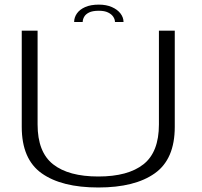

<svg xmlns="http://www.w3.org/2000/svg" viewBox="-20 -807 874 830"><path d="M405 3.5Q563 3.5 649.2 -57.8Q735.5 -119 735.5 -258.5V-674.5H667V-269Q667 -149.5 600.2 -96.8Q533.5 -44 405 -44Q276.5 -44 209.5 -96.8Q142.5 -149.5 142.5 -269V-674.5H74V-258.5Q74 -119 160.2 -57.8Q246.5 3.5 405 3.5ZM407.5 -787Q372 -787 348.2 -776.5Q324.5 -766 312.5 -748.8Q300.5 -731.5 300.5 -712H337.5Q337.5 -723 343.8 -734.2Q350 -745.5 365 -753Q380 -760.5 407.5 -760.5Q432 -760.5 447.2 -753Q462.5 -745.5 469.8 -734.2Q477 -723 477 -712H514Q514 -731.5 500.8 -748.8Q487.5 -766 463.5 -776.5Q439.5 -787 407.5 -787Z"/></svg>

Font: Anybody Expanded Light
Style: Regular
Weight: 300
Width: 7
Version: Version 1.113;gftools[0.9.25]